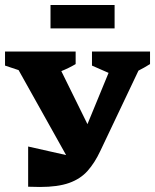

<svg xmlns="http://www.w3.org/2000/svg" viewBox="-20 -740 617 764"><path d="M181 -627V-720H436V-627ZM92 3V-157L243 -123L54 -461L0 -479V-535H281V-485Q254 -469 224 -457L328 -246L412 -450L346 -479V-535H577V-485Q553 -470 531 -459L379 -139Q357 -92 328.5 -60Q300 -28 255 -12Q210 4 139 4Q128 4 116 3.5Q104 3 92 3Z"/></svg>

Font: Piazzolla SC
Style: Bold
Weight: 700
Designer: Juan Pablo del Peral
Foundry: Huerta Tipografica
Version: Version 1.330